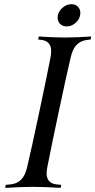

<svg xmlns="http://www.w3.org/2000/svg" viewBox="-20 -909 461 929"><path d="M4.9 0 7.8 -14.6 29.3 -16.6Q62 -19.5 82 -39.6Q102.1 -59.6 111.3 -100.1Q130.4 -180.2 169.4 -364Q208.5 -547.9 224.6 -632.3Q227.5 -648.4 227.5 -661.6Q227.5 -711.4 177.7 -716.3L164.6 -717.8L167.5 -732.4Q241.2 -727.5 293.5 -727.5Q346.2 -727.5 421.4 -732.4L418.5 -717.8L404.3 -716.3Q370.6 -712.4 351.1 -692.6Q331.5 -672.9 322.3 -632.3Q303.2 -552.2 264.2 -368.4Q225.1 -184.6 209 -100.1Q205.6 -84.5 205.6 -70.3Q205.6 -21 255.9 -16.6L276.4 -14.6L273.4 0Q192.4 -4.9 140.1 -4.9Q87.4 -4.9 4.9 0ZM325.7 -888.7Q344.7 -888.7 356.7 -876.7Q368.7 -864.7 368.7 -846.2Q368.7 -820.3 348.4 -800.8Q328.1 -781.2 302.7 -781.2Q283.2 -781.2 271 -793.2Q258.8 -805.2 258.8 -823.7Q258.8 -849.1 279.5 -868.9Q300.3 -888.7 325.7 -888.7Z"/></svg>

Font: Flanker
Style: Italic
Weight: 400
Italic angle: -12°
Designer: Flanker
Version: Version 2.027